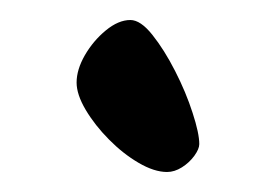

<svg xmlns="http://www.w3.org/2000/svg" viewBox="-20 -416 277 190"><path d="M55.8 -334.3Q55.8 -347.1 64 -361.4Q72.3 -375.7 84.7 -385.9Q97.2 -396.2 109 -396.2Q119.1 -396.2 130.8 -381.5Q142.6 -366.7 153.3 -345.7Q164.1 -324.6 170.6 -304.3Q177.2 -284.1 177.2 -273.4Q177.2 -268.6 172.3 -261.8Q167.3 -255 160 -250.4Q152.7 -245.8 145.3 -245.8Q132.6 -245.8 117.1 -254.9Q101.7 -263.9 87.8 -278Q73.9 -292 64.8 -307.3Q55.8 -322.5 55.8 -334.3Z"/></svg>

Font: Kalam Variable Light
Style: Regular
Weight: 300
Designer: Lipi Raval, Jonny Pinhorn
Foundry: Indian Type Foundry
Version: Version 3.000